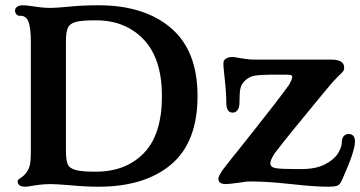

<svg xmlns="http://www.w3.org/2000/svg" viewBox="-20 -698 1366 728"><path d="M47 -10Q47 -15 50.5 -18Q54 -21 62.5 -26.5Q71 -32 77 -40Q89 -54 93 -71.5Q97 -89 97 -120V-538Q97 -596 87 -618Q77 -639 57 -638H55Q47 -638 42 -644Q37 -650 37 -658Q37 -666 44.5 -672Q52 -678 67 -678Q78 -678 106 -674Q142 -668 172 -668Q191 -668 233 -672Q291 -678 353 -678Q527 -678 628 -592Q729 -506 729 -334Q729 -159 629 -74.5Q529 10 353 10Q304 10 242 4Q192 0 172 0Q149 0 130 2.5Q111 5 105 6Q85 10 77 10Q47 10 47 -10ZM343 -47Q457 -47 525.5 -117.5Q594 -188 594 -334Q594 -475 525 -548Q456 -621 343 -621Q291 -621 268 -615Q245 -609 237.5 -593Q230 -577 230 -541V-127Q230 -91 236.5 -75.5Q243 -60 266.5 -53.5Q290 -47 343 -47ZM1084 0Q992 -10 931 -10Q911 -10 884 -5Q847 0 837 0Q808 0 808 -20Q808 -26 812.5 -34Q817 -42 823 -52Q826 -56 858 -97Q861 -101 899 -148L952 -215Q1030 -313 1075 -375Q1088 -397 1088 -406Q1088 -412 1082 -413.5Q1076 -415 1060 -415H1028Q969 -415 945.5 -411Q922 -407 905 -388Q894 -376 891 -360Q888 -344 888 -309Q888 -291 881 -281Q874 -271 862 -271Q838 -271 838 -309Q838 -348 831 -409Q827 -445 827 -455Q827 -467 832 -472Q842 -482 862 -482Q868 -482 888 -478Q894 -477 911.5 -474.5Q929 -472 946 -472H1236Q1285 -472 1285 -442Q1285 -433 1280.5 -427Q1276 -421 1268.5 -414.5Q1261 -408 1256 -402Q1237 -383 1198 -335L1143 -268Q1129 -251 1090.5 -204Q1052 -157 1021 -116Q1005 -91 1005 -79Q1005 -64 1025 -60.5Q1045 -57 1096 -57H1123Q1178 -57 1212.5 -75Q1247 -93 1261.5 -116.5Q1276 -140 1276 -158Q1276 -174 1283.5 -182Q1291 -190 1302 -190Q1314 -190 1320 -182.5Q1326 -175 1326 -162Q1326 -123 1274 -10Q1268 3 1257.5 6.5Q1247 10 1224 10Q1172 10 1084 0Z"/></svg>

Font: Raigarh Medium
Style: Regular
Weight: 500
Designer: jaikishan Patel
Foundry: MagicType
Version: Version 1.000